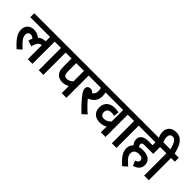

<svg xmlns="http://www.w3.org/2000/svg" viewBox="103 -1982 3218 3218"><g transform="rotate(45 1712.5 -373.0)"><path d="M0 -528H468V-425H467C414 -425 369 -409 333 -375C289 -409 249 -426 191 -426C119 -426 36 -382 36 -270C36 -175 103 -89 216 15L292 -53C193 -144 146 -197 146 -263C146 -301 168 -329 209 -329C237 -329 258 -317 279 -299C269 -277 261 -253 255 -226L357 -196C383 -307 429 -333 468 -333V0H578V-528H667V-622H0Z M838 -528H927V-622H653V-528H728V0H838Z M1383 -528H1471V-622H913V-528H978V-344C978 -258 991 -218 1022 -184C1048 -155 1089 -135 1146 -135C1200 -135 1236 -147 1272 -169V0H1383ZM1272 -528V-281C1247 -254 1208 -229 1164 -229C1139 -229 1122 -234 1110 -247C1093 -265 1088 -286 1088 -350V-528Z M1832 -55C1763 -115 1693 -187 1645 -245C1736 -284 1793 -343 1793 -444C1793 -480 1789 -507 1782 -528H1863V-622H1458V-528H1673C1679 -509 1683 -485 1683 -460C1683 -416 1668 -383 1635 -359C1614 -384 1589 -397 1559 -397C1508 -397 1489 -363 1489 -331C1489 -307 1496 -282 1523 -242C1564 -181 1650 -84 1755 15Z M2398 -528V-622H1849V-528H2200V-256C2169 -222 2129 -195 2076 -195C2032 -195 1996 -216 1996 -276C1996 -331 2030 -360 2094 -360C2119 -360 2143 -357 2163 -352L2171 -447C2150 -452 2111 -456 2078 -456C1961 -456 1885 -389 1885 -276C1885 -164 1961 -101 2068 -101C2124 -101 2163 -115 2200 -138V0H2310V-528Z M2570 -528H2659V-622H2385V-528H2460V0H2570Z M2941 -70 2978 18C3065 -9 3112 -56 3112 -137C3112 -216 3054 -289 2914 -289C2884 -289 2855 -285 2828 -277C2815 -292 2808 -308 2808 -325C2808 -337 2811 -346 2820 -353C2829 -362 2840 -365 2874 -365H3076V-528H3164V-622H2645V-528H2966V-459H2876C2804 -459 2767 -448 2738 -423C2715 -405 2700 -377 2700 -338C2700 -292 2719 -257 2741 -231C2709 -202 2690 -162 2690 -113C2690 -15 2751 56 2854 150L2930 82C2825 -5 2799 -49 2799 -106C2799 -161 2840 -195 2911 -195C2976 -195 3004 -172 3004 -133C3004 -100 2977 -82 2941 -70Z M2956 -615H3062C3047 -647 3035 -680 3035 -723C3035 -771 3058 -802 3103 -802C3162 -802 3196 -740 3228 -622H3151V-528H3226V0H3336V-528H3425V-622H3327C3287 -793 3228 -896 3093 -896C2988 -896 2925 -833 2925 -741C2925 -700 2935 -659 2956 -615Z"/></g></svg>

Font: Noto Sans Devanagari UI SemiCondensed SemiBold
Style: Regular
Weight: 600
Width: 4
Designer: Jelle Bosma - Monotype Design Team
Foundry: Monotype Imaging Inc.
Version: Version 2.004